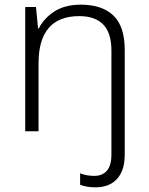

<svg xmlns="http://www.w3.org/2000/svg" viewBox="-20 -655 636 822"><path d="M389 147Q368 147 351.5 144Q335 141 323 136V87Q350 98 384 98Q418 98 437.5 76Q457 54 457 6V-438Q457 -514 422 -550Q387 -586 320 -586Q145 -586 145 -384V-93H88V-625H134L143 -533H146Q168 -577 213 -606Q258 -635 326 -635Q417 -635 465.5 -588.5Q514 -542 514 -441V7Q514 75 481 111Q448 147 389 147Z"/></svg>

Font: Noto Sans Kannada UI Light
Style: Regular
Weight: 300
Designer: Jelle Bosma - Monotype Design Team
Foundry: Monotype Imaging Inc.
Version: Version 2.005; ttfautohint (v1.8.4.7-5d5b)